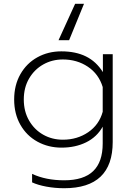

<svg xmlns="http://www.w3.org/2000/svg" viewBox="-20 -767 692 1017"><path d="M378 -747H425L346 -554H290ZM150 199V154Q223 188 320 188Q423 188 473.5 139.5Q524 91 524 -7V-96Q493 -41 436 -13Q379 15 306 15Q236 15 178.5 -16.5Q121 -48 88 -106Q55 -164 55 -240Q55 -316 88 -374Q121 -432 178 -463.5Q235 -495 305 -495Q381 -495 435.5 -468Q490 -441 525 -385V-480H577V-15Q577 230 320 230Q271 230 225.5 221.5Q180 213 150 199ZM524 -175V-306Q503 -375 445.5 -413.5Q388 -452 313 -452Q256 -452 209 -425.5Q162 -399 134 -351Q106 -303 106 -240Q106 -177 134 -128.5Q162 -80 209 -53.5Q256 -27 313 -27Q389 -27 447 -66.5Q505 -106 524 -175Z"/></svg>

Font: Prompt ExtraLight
Style: Regular
Weight: 275
Designer: Katatrad Team
Foundry: CadsonDemak
Version: Version 1.000